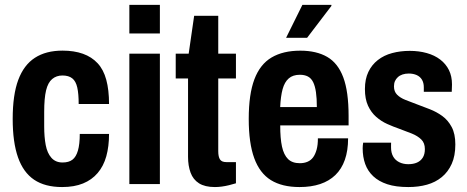

<svg xmlns="http://www.w3.org/2000/svg" viewBox="-20 -744 1887 776"><path d="M231.1 12Q161.8 12 117.9 -17.6Q74.1 -47.2 52.7 -108.2Q31.3 -169.2 31.3 -263.2Q31.3 -360.6 53.8 -421.1Q76.4 -481.6 121.2 -510.5Q165.9 -539.4 232.7 -539.4Q279.5 -539.4 315.2 -526.7Q350.8 -513.9 374.5 -488.4Q398.3 -462.9 409.5 -421.7Q420.7 -380.6 420.7 -323.6H298Q298 -364.9 292.3 -390.3Q286.6 -415.8 272.1 -427.3Q257.6 -438.9 232.3 -438.9Q208 -438.9 191 -424.7Q173.9 -410.5 166.2 -378.7Q158.6 -347 158.6 -291.7V-233Q158.6 -190.2 164.8 -157.7Q171 -125.1 187.8 -106.2Q204.6 -87.3 232.7 -87.3Q258.2 -87.3 272.8 -98.6Q287.5 -109.8 294.9 -135.3Q302.4 -160.8 302.4 -202.8H420.7Q420.7 -152.2 409.6 -112.3Q398.5 -72.5 374.7 -44.7Q351 -16.9 315.5 -2.5Q280 12 231.1 12Z M502.8 -608.8V-724.2H626.2V-608.8ZM502.8 0V-527.2H626.2V0Z M848.6 12Q808.3 12 784.4 -3.1Q760.4 -18.3 750.2 -46.3Q740 -74.3 740 -109.9V-426.9H690.2V-527.2H742.6L764.7 -680.2H862.1V-527.2H933.6V-426.9H862.1V-132.9Q862.1 -110.4 869.1 -99.6Q876.1 -88.8 895 -88.8H933.6V-3.2Q920.1 1 905.2 4.6Q890.3 8.2 876 10.1Q861.7 12 848.6 12Z M1190.7 12Q1120.1 12 1074.9 -16Q1029.7 -44 1007.5 -104.9Q985.3 -165.8 985.3 -263.2Q985.3 -363 1008.2 -423.6Q1031.1 -484.2 1077.6 -511.7Q1124.1 -539.2 1193.8 -539.2Q1259 -539.2 1302.5 -514Q1346 -488.8 1367.4 -431.4Q1388.9 -374 1388.9 -275.7V-237.3H1112.6Q1112.4 -185.2 1119.7 -151.5Q1127.1 -117.9 1144.2 -101.1Q1161.3 -84.4 1191.7 -84.4Q1209.2 -84.4 1222.8 -90.2Q1236.5 -96 1245.4 -108Q1254.3 -120.1 1259.7 -139.4Q1265 -158.7 1264.8 -185H1386.9Q1386.9 -135.3 1373.8 -98.1Q1360.7 -60.9 1335.4 -36.5Q1310.2 -12.2 1273.9 -0.1Q1237.7 12 1190.7 12ZM1112.4 -311.2H1260.6Q1260.6 -346.6 1257 -371.4Q1253.4 -396.3 1245.6 -412.1Q1237.7 -427.9 1224.3 -434.9Q1210.9 -441.8 1192.2 -441.8Q1163.8 -441.8 1147 -427.1Q1130.1 -412.4 1122.2 -383.6Q1114.4 -354.8 1112.4 -311.2ZM1136.3 -591.2 1202.1 -724.2H1319.3L1319.5 -720.2L1221.2 -591.2Z M1630.3 12Q1579.9 12 1545.3 0.6Q1510.7 -10.8 1488.5 -31.7Q1466.3 -52.6 1456 -81.2Q1445.8 -109.8 1445.8 -144.7Q1445.8 -149.4 1446.3 -155.7Q1446.8 -161.9 1447.8 -167.3H1560.7Q1560.5 -161.9 1560.5 -157.4Q1560.5 -152.9 1560.5 -147.9Q1560.5 -126.8 1568.8 -111.8Q1577 -96.9 1593.2 -88.6Q1609.4 -80.4 1630.1 -80.4Q1650.5 -80.4 1665.3 -86.9Q1680.1 -93.4 1688.7 -106.9Q1697.2 -120.4 1697.2 -141.4Q1697.2 -166.1 1682.6 -180.4Q1668 -194.6 1644.7 -204.1Q1621.3 -213.5 1594.9 -223.1Q1569.7 -231.9 1545.3 -242.8Q1520.9 -253.7 1500.4 -271.7Q1479.9 -289.7 1467.4 -316.8Q1454.9 -343.9 1454.9 -384.1Q1454.9 -424.3 1468.7 -453.1Q1482.4 -482 1507.1 -501.3Q1531.8 -520.7 1565 -529.5Q1598.2 -538.4 1636.1 -538.4Q1673.3 -538.4 1704.9 -529.5Q1736.5 -520.7 1759.3 -503.2Q1782.1 -485.7 1794.5 -460.7Q1806.8 -435.8 1806.8 -402.7Q1806.8 -396.1 1806.3 -387.2Q1805.8 -378.3 1805.8 -373.1H1692.9V-391Q1692.9 -409.3 1685.5 -421.7Q1678.2 -434.1 1664.3 -440.5Q1650.3 -446.8 1631.9 -446.8Q1618.3 -446.8 1606.8 -443Q1595.4 -439.1 1587.9 -432.1Q1580.3 -425.1 1576.3 -416.1Q1572.3 -407 1572.3 -394.7Q1572.3 -374 1584.8 -361.4Q1597.3 -348.7 1618.4 -340.3Q1639.5 -331.8 1663.5 -323Q1689.5 -313.3 1716.8 -302.7Q1744.2 -292.1 1767.5 -275.2Q1790.8 -258.3 1805.5 -230.7Q1820.3 -203.1 1820.3 -160.3Q1820.3 -113.8 1805.6 -81.5Q1791 -49.1 1765.5 -28.2Q1740 -7.2 1705.7 2.4Q1671.4 12 1630.3 12Z"/></svg>

Font: Archivo SemiBold Condensed
Style: Regular
Weight: 600
Width: 3
Version: Version 2.001